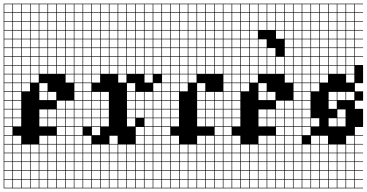

<svg xmlns="http://www.w3.org/2000/svg" viewBox="-20 -785 1992 1043"><path d="M0 238.1V-765.1H381V-761.9H336.5V-717.5H381V-714.3H336.5V-669.8H381V-666.7H336.5V-622.2H381V-619H336.5V-574.6H381V-571.4H336.5V-527H381V-523.8H336.5V-479.4H381V-476.2H336.5V-431.7H381V-428.6H336.5V-384.1H381V-381H336.5V-336.5H381V-238.1H336.5V-193.7H381V-190.5H336.5V-146H381V-142.9H336.5V-98.4H381V-95.2H336.5V-50.8H381V-47.6H336.5V-3.2H381V0H336.5V44.4H381V47.6H336.5V92.1H381V95.2H336.5V139.7H381V142.9H336.5V187.3H381V190.5H336.5V234.9H381V238.1ZM288.9 -717.5H333.3V-761.9H288.9ZM50.8 -717.5H95.2V-761.9H50.8ZM241.3 -717.5H285.7V-761.9H241.3ZM146 -717.5H190.5V-761.9H146ZM98.4 -717.5H142.9V-761.9H98.4ZM193.7 -717.5H238.1V-761.9H193.7ZM3.2 -717.5H47.6V-761.9H3.2ZM288.9 -669.8H333.3V-714.3H288.9ZM98.4 -669.8H142.9V-714.3H98.4ZM146 -669.8H190.5V-714.3H146ZM241.3 -669.8H285.7V-714.3H241.3ZM50.8 -669.8H95.2V-714.3H50.8ZM193.7 -669.8H238.1V-714.3H193.7ZM3.2 -669.8H47.6V-714.3H3.2ZM288.9 -622.2H333.3V-666.7H288.9ZM98.4 -622.2H142.9V-666.7H98.4ZM146 -622.2H190.5V-666.7H146ZM241.3 -622.2H285.7V-666.7H241.3ZM50.8 -622.2H95.2V-666.7H50.8ZM193.7 -622.2H238.1V-666.7H193.7ZM3.2 -622.2H47.6V-666.7H3.2ZM193.7 -574.6H238.1V-619H193.7ZM241.3 -574.6H285.7V-619H241.3ZM288.9 -574.6H333.3V-619H288.9ZM3.2 -574.6H47.6V-619H3.2ZM98.4 -574.6H142.9V-619H98.4ZM146 -574.6H190.5V-619H146ZM50.8 -574.6H95.2V-619H50.8ZM193.7 -527H238.1V-571.4H193.7ZM50.8 -527H95.2V-571.4H50.8ZM241.3 -527H285.7V-571.4H241.3ZM146 -527H190.5V-571.4H146ZM98.4 -527H142.9V-571.4H98.4ZM3.2 -527H47.6V-571.4H3.2ZM288.9 -527H333.3V-571.4H288.9ZM193.7 -479.4H238.1V-523.8H193.7ZM50.8 -479.4H95.2V-523.8H50.8ZM241.3 -479.4H285.7V-523.8H241.3ZM288.9 -479.4H333.3V-523.8H288.9ZM3.2 -479.4H47.6V-523.8H3.2ZM146 -479.4H190.5V-523.8H146ZM98.4 -479.4H142.9V-523.8H98.4ZM193.7 -431.7H238.1V-476.2H193.7ZM50.8 -431.7H95.2V-476.2H50.8ZM3.2 -431.7H47.6V-476.2H3.2ZM288.9 -431.7H333.3V-476.2H288.9ZM146 -431.7H190.5V-476.2H146ZM98.4 -431.7H142.9V-476.2H98.4ZM241.3 -431.7H285.7V-476.2H241.3ZM193.7 -384.1H238.1V-428.6H193.7ZM3.2 -384.1H47.6V-428.6H3.2ZM50.8 -384.1H95.2V-428.6H50.8ZM288.9 -384.1H333.3V-428.6H288.9ZM146 -384.1H190.5V-428.6H146ZM98.4 -384.1H142.9V-428.6H98.4ZM241.3 -384.1H285.7V-428.6H241.3ZM146 -336.5H190.5V-381H146ZM3.2 -336.5H47.6V-381H3.2ZM50.8 -336.5H95.2V-381H50.8ZM98.4 -336.5H142.9V-381H98.4ZM3.2 -288.9H47.6V-333.3H3.2ZM193.7 -288.9H238.1V-333.3H193.7ZM98.4 -288.9H142.9V-333.3H98.4ZM50.8 -288.9H95.2V-333.3H50.8ZM50.8 -241.3H95.2V-285.7H50.8ZM3.2 -241.3H47.6V-285.7H3.2ZM241.3 -241.3H285.7V-285.7H241.3ZM193.7 -241.3H238.1V-285.7H193.7ZM3.2 -193.7H47.6V-238.1H3.2ZM288.9 -193.7H333.3V-238.1H288.9ZM50.8 -193.7H95.2V-238.1H50.8ZM3.2 -146H47.6V-190.5H3.2ZM288.9 -146H333.3V-190.5H288.9ZM241.3 -146H285.7V-190.5H241.3ZM50.8 -146H95.2V-190.5H50.8ZM193.7 -146H238.1V-190.5H193.7ZM3.2 -98.4H47.6V-142.9H3.2ZM288.9 -98.4H333.3V-142.9H288.9ZM241.3 -98.4H285.7V-142.9H241.3ZM50.8 -98.4H95.2V-142.9H50.8ZM193.7 -98.4H238.1V-142.9H193.7ZM47.6 -95.2H3.2V-50.8H47.6ZM288.9 -50.8H333.3V-95.2H288.9ZM193.7 -3.2H238.1V-47.6H193.7ZM50.8 -3.2H95.2V-47.6H50.8ZM288.9 -3.2H333.3V-47.6H288.9ZM241.3 -3.2H285.7V-47.6H241.3ZM3.2 -3.2H47.6V-47.6H3.2ZM146 44.4H190.5V0H146ZM193.7 44.4H238.1V0H193.7ZM50.8 44.4H95.2V0H50.8ZM288.9 44.4H333.3V0H288.9ZM241.3 44.4H285.7V0H241.3ZM98.4 44.4H142.9V0H98.4ZM3.2 44.4H47.6V0H3.2ZM50.8 92.1H95.2V47.6H50.8ZM288.9 92.1H333.3V47.6H288.9ZM241.3 92.1H285.7V47.6H241.3ZM193.7 92.1H238.1V47.6H193.7ZM3.2 92.1H47.6V47.6H3.2ZM98.4 92.1H142.9V47.6H98.4ZM146 92.1H190.5V47.6H146ZM241.3 139.7H285.7V95.2H241.3ZM50.8 139.7H95.2V95.2H50.8ZM288.9 139.7H333.3V95.2H288.9ZM193.7 139.7H238.1V95.2H193.7ZM98.4 139.7H142.9V95.2H98.4ZM146 139.7H190.5V95.2H146ZM3.2 139.7H47.6V95.2H3.2ZM50.8 187.3H95.2V142.9H50.8ZM288.9 187.3H333.3V142.9H288.9ZM241.3 187.3H285.7V142.9H241.3ZM193.7 187.3H238.1V142.9H193.7ZM98.4 187.3H142.9V142.9H98.4ZM3.2 187.3H47.6V142.9H3.2ZM146 187.3H190.5V142.9H146ZM288.9 234.9H333.3V190.5H288.9ZM50.8 234.9H95.2V190.5H50.8ZM241.3 234.9H285.7V190.5H241.3ZM193.7 234.9H238.1V190.5H193.7ZM98.4 234.9H142.9V190.5H98.4ZM146 234.9H190.5V190.5H146ZM3.2 234.9H47.6V190.5H3.2Z M381 238.1V-765.1H857.1V-761.9H812.7V-717.5H857.1V-714.3H812.7V-669.8H857.1V-666.7H812.7V-622.2H857.1V-619H812.7V-574.6H857.1V-571.4H812.7V-527H857.1V-523.8H812.7V-479.4H857.1V-476.2H812.7V-431.7H857.1V-428.6H812.7V-384.1H857.1V-333.3H812.7V-288.9H857.1V-285.7H812.7V-241.3H857.1V-238.1H812.7V-193.7H857.1V-190.5H812.7V-146H857.1V-142.9H812.7V-98.4H857.1V-95.2H812.7V-50.8H857.1V-47.6H812.7V-3.2H857.1V0H812.7V44.4H857.1V47.6H812.7V92.1H857.1V95.2H812.7V139.7H857.1V142.9H812.7V187.3H857.1V190.5H812.7V234.9H857.1V238.1ZM765.1 -717.5H809.5V-761.9H765.1ZM574.6 -717.5H619V-761.9H574.6ZM479.4 -717.5H523.8V-761.9H479.4ZM622.2 -717.5H666.7V-761.9H622.2ZM431.7 -717.5H476.2V-761.9H431.7ZM527 -717.5H571.4V-761.9H527ZM669.8 -717.5H714.3V-761.9H669.8ZM384.1 -717.5H428.6V-761.9H384.1ZM717.5 -717.5H761.9V-761.9H717.5ZM431.7 -669.8H476.2V-714.3H431.7ZM717.5 -669.8H761.9V-714.3H717.5ZM527 -669.8H571.4V-714.3H527ZM574.6 -669.8H619V-714.3H574.6ZM765.1 -669.8H809.5V-714.3H765.1ZM479.4 -669.8H523.8V-714.3H479.4ZM622.2 -669.8H666.7V-714.3H622.2ZM669.8 -669.8H714.3V-714.3H669.8ZM384.1 -669.8H428.6V-714.3H384.1ZM431.7 -622.2H476.2V-666.7H431.7ZM384.1 -622.2H428.6V-666.7H384.1ZM717.5 -622.2H761.9V-666.7H717.5ZM527 -622.2H571.4V-666.7H527ZM574.6 -622.2H619V-666.7H574.6ZM765.1 -622.2H809.5V-666.7H765.1ZM479.4 -622.2H523.8V-666.7H479.4ZM622.2 -622.2H666.7V-666.7H622.2ZM669.8 -622.2H714.3V-666.7H669.8ZM765.1 -574.6H809.5V-619H765.1ZM669.8 -574.6H714.3V-619H669.8ZM527 -574.6H571.4V-619H527ZM431.7 -574.6H476.2V-619H431.7ZM384.1 -574.6H428.6V-619H384.1ZM574.6 -574.6H619V-619H574.6ZM622.2 -574.6H666.7V-619H622.2ZM717.5 -574.6H761.9V-619H717.5ZM479.4 -574.6H523.8V-619H479.4ZM669.8 -527H714.3V-571.4H669.8ZM384.1 -527H428.6V-571.4H384.1ZM527 -527H571.4V-571.4H527ZM431.7 -527H476.2V-571.4H431.7ZM765.1 -527H809.5V-571.4H765.1ZM574.6 -527H619V-571.4H574.6ZM717.5 -527H761.9V-571.4H717.5ZM622.2 -527H666.7V-571.4H622.2ZM479.4 -527H523.8V-571.4H479.4ZM622.2 -479.4H666.7V-523.8H622.2ZM669.8 -479.4H714.3V-523.8H669.8ZM431.7 -479.4H476.2V-523.8H431.7ZM765.1 -479.4H809.5V-523.8H765.1ZM527 -479.4H571.4V-523.8H527ZM574.6 -479.4H619V-523.8H574.6ZM384.1 -479.4H428.6V-523.8H384.1ZM717.5 -479.4H761.9V-523.8H717.5ZM479.4 -479.4H523.8V-523.8H479.4ZM479.4 -431.7H523.8V-476.2H479.4ZM765.1 -431.7H809.5V-476.2H765.1ZM717.5 -431.7H761.9V-476.2H717.5ZM622.2 -431.7H666.7V-476.2H622.2ZM384.1 -431.7H428.6V-476.2H384.1ZM669.8 -431.7H714.3V-476.2H669.8ZM574.6 -431.7H619V-476.2H574.6ZM527 -431.7H571.4V-476.2H527ZM431.7 -431.7H476.2V-476.2H431.7ZM384.1 -384.1H428.6V-428.6H384.1ZM622.2 -384.1H666.7V-428.6H622.2ZM717.5 -384.1H761.9V-428.6H717.5ZM669.8 -384.1H714.3V-428.6H669.8ZM574.6 -384.1H619V-428.6H574.6ZM527 -384.1H571.4V-428.6H527ZM431.7 -384.1H476.2V-428.6H431.7ZM765.1 -384.1H809.5V-428.6H765.1ZM479.4 -384.1H523.8V-428.6H479.4ZM479.4 -336.5H523.8V-381H479.4ZM622.2 -336.5H666.7V-381H622.2ZM384.1 -336.5H428.6V-381H384.1ZM765.1 -336.5H809.5V-381H765.1ZM431.7 -336.5H476.2V-381H431.7ZM476.2 -333.3H431.7V-288.9H476.2ZM669.8 -288.9H714.3V-333.3H669.8ZM384.1 -288.9H428.6V-333.3H384.1ZM431.7 -241.3H476.2V-285.7H431.7ZM527 -241.3H571.4V-285.7H527ZM765.1 -241.3H809.5V-285.7H765.1ZM669.8 -241.3H714.3V-285.7H669.8ZM479.4 -241.3H523.8V-285.7H479.4ZM717.5 -241.3H761.9V-285.7H717.5ZM384.1 -241.3H428.6V-285.7H384.1ZM431.7 -193.7H476.2V-238.1H431.7ZM527 -193.7H571.4V-238.1H527ZM717.5 -193.7H761.9V-238.1H717.5ZM765.1 -193.7H809.5V-238.1H765.1ZM669.8 -193.7H714.3V-238.1H669.8ZM479.4 -193.7H523.8V-238.1H479.4ZM384.1 -193.7H428.6V-238.1H384.1ZM431.7 -146H476.2V-190.5H431.7ZM717.5 -146H761.9V-190.5H717.5ZM527 -146H571.4V-190.5H527ZM765.1 -146H809.5V-190.5H765.1ZM669.8 -146H714.3V-190.5H669.8ZM479.4 -146H523.8V-190.5H479.4ZM384.1 -146H428.6V-190.5H384.1ZM431.7 -98.4H476.2V-142.9H431.7ZM527 -98.4H571.4V-142.9H527ZM384.1 -98.4H428.6V-142.9H384.1ZM765.1 -98.4H809.5V-142.9H765.1ZM479.4 -98.4H523.8V-142.9H479.4ZM669.8 -98.4H714.3V-142.9H669.8ZM479.4 -50.8H523.8V-95.2H479.4ZM765.1 -50.8H809.5V-95.2H765.1ZM384.1 -50.8H428.6V-95.2H384.1ZM717.5 -50.8H761.9V-95.2H717.5ZM765.1 -3.2H809.5V-47.6H765.1ZM574.6 -3.2H619V-47.6H574.6ZM384.1 -3.2H428.6V-47.6H384.1ZM431.7 -3.2H476.2V-47.6H431.7ZM717.5 -3.2H761.9V-47.6H717.5ZM479.4 44.4H523.8V0H479.4ZM669.8 44.4H714.3V0H669.8ZM765.1 44.4H809.5V0H765.1ZM622.2 44.4H666.7V0H622.2ZM527 44.4H571.4V0H527ZM574.6 44.4H619V0H574.6ZM384.1 44.4H428.6V0H384.1ZM431.7 44.4H476.2V0H431.7ZM717.5 44.4H761.9V0H717.5ZM574.6 92.1H619V47.6H574.6ZM717.5 92.1H761.9V47.6H717.5ZM384.1 92.1H428.6V47.6H384.1ZM527 92.1H571.4V47.6H527ZM622.2 92.1H666.7V47.6H622.2ZM479.4 92.1H523.8V47.6H479.4ZM765.1 92.1H809.5V47.6H765.1ZM669.8 92.1H714.3V47.6H669.8ZM431.7 92.1H476.2V47.6H431.7ZM431.7 139.7H476.2V95.2H431.7ZM669.8 139.7H714.3V95.2H669.8ZM479.4 139.7H523.8V95.2H479.4ZM765.1 139.7H809.5V95.2H765.1ZM717.5 139.7H761.9V95.2H717.5ZM622.2 139.7H666.7V95.2H622.2ZM527 139.7H571.4V95.2H527ZM574.6 139.7H619V95.2H574.6ZM384.1 139.7H428.6V95.2H384.1ZM431.7 187.3H476.2V142.9H431.7ZM669.8 187.3H714.3V142.9H669.8ZM765.1 187.3H809.5V142.9H765.1ZM479.4 187.3H523.8V142.9H479.4ZM622.2 187.3H666.7V142.9H622.2ZM527 187.3H571.4V142.9H527ZM717.5 187.3H761.9V142.9H717.5ZM384.1 187.3H428.6V142.9H384.1ZM574.6 187.3H619V142.9H574.6ZM431.7 234.9H476.2V190.5H431.7ZM669.8 234.9H714.3V190.5H669.8ZM765.1 234.9H809.5V190.5H765.1ZM479.4 234.9H523.8V190.5H479.4ZM527 234.9H571.4V190.5H527ZM622.2 234.9H666.7V190.5H622.2ZM717.5 234.9H761.9V190.5H717.5ZM574.6 234.9H619V190.5H574.6ZM384.1 234.9H428.6V190.5H384.1Z M857.1 238.1V-765.1H1190.5V-761.9H1146V-717.5H1190.5V-714.3H1146V-669.8H1190.5V-666.7H1146V-622.2H1190.5V-619H1146V-574.6H1190.5V-571.4H1146V-527H1190.5V-523.8H1146V-479.4H1190.5V-476.2H1146V-431.7H1190.5V-428.6H1146V-384.1H1190.5V-285.7H1146V-241.3H1190.5V-238.1H1146V-193.7H1190.5V-190.5H1146V-146H1190.5V-142.9H1146V-98.4H1190.5V-95.2H1146V-50.8H1190.5V-47.6H1146V-3.2H1190.5V0H1146V44.4H1190.5V47.6H1146V92.1H1190.5V95.2H1146V139.7H1190.5V142.9H1146V187.3H1190.5V190.5H1146V234.9H1190.5V238.1ZM1098.4 -717.5H1142.9V-761.9H1098.4ZM1050.8 -717.5H1095.2V-761.9H1050.8ZM1003.2 -717.5H1047.6V-761.9H1003.2ZM955.6 -717.5H1000V-761.9H955.6ZM907.9 -717.5H952.4V-761.9H907.9ZM860.3 -717.5H904.8V-761.9H860.3ZM1098.4 -669.8H1142.9V-714.3H1098.4ZM1050.8 -669.8H1095.2V-714.3H1050.8ZM1003.2 -669.8H1047.6V-714.3H1003.2ZM955.6 -669.8H1000V-714.3H955.6ZM907.9 -669.8H952.4V-714.3H907.9ZM860.3 -669.8H904.8V-714.3H860.3ZM955.6 -622.2H1000V-666.7H955.6ZM860.3 -622.2H904.8V-666.7H860.3ZM1098.4 -622.2H1142.9V-666.7H1098.4ZM1003.2 -622.2H1047.6V-666.7H1003.2ZM1050.8 -622.2H1095.2V-666.7H1050.8ZM907.9 -622.2H952.4V-666.7H907.9ZM860.3 -574.6H904.8V-619H860.3ZM1098.4 -574.6H1142.9V-619H1098.4ZM1050.8 -574.6H1095.2V-619H1050.8ZM1003.2 -574.6H1047.6V-619H1003.2ZM955.6 -574.6H1000V-619H955.6ZM907.9 -574.6H952.4V-619H907.9ZM907.9 -527H952.4V-571.4H907.9ZM860.3 -527H904.8V-571.4H860.3ZM1098.4 -527H1142.9V-571.4H1098.4ZM1050.8 -527H1095.2V-571.4H1050.8ZM955.6 -527H1000V-571.4H955.6ZM1003.2 -527H1047.6V-571.4H1003.2ZM860.3 -479.4H904.8V-523.8H860.3ZM1050.8 -479.4H1095.2V-523.8H1050.8ZM1098.4 -479.4H1142.9V-523.8H1098.4ZM955.6 -479.4H1000V-523.8H955.6ZM907.9 -479.4H952.4V-523.8H907.9ZM1003.2 -479.4H1047.6V-523.8H1003.2ZM860.3 -431.7H904.8V-476.2H860.3ZM1050.8 -431.7H1095.2V-476.2H1050.8ZM1098.4 -431.7H1142.9V-476.2H1098.4ZM955.6 -431.7H1000V-476.2H955.6ZM907.9 -431.7H952.4V-476.2H907.9ZM1003.2 -431.7H1047.6V-476.2H1003.2ZM860.3 -384.1H904.8V-428.6H860.3ZM1003.2 -384.1H1047.6V-428.6H1003.2ZM955.6 -384.1H1000V-428.6H955.6ZM907.9 -384.1H952.4V-428.6H907.9ZM1098.4 -384.1H1142.9V-428.6H1098.4ZM1050.8 -384.1H1095.2V-428.6H1050.8ZM1003.2 -336.5H1047.6V-381H1003.2ZM955.6 -336.5H1000V-381H955.6ZM907.9 -336.5H952.4V-381H907.9ZM860.3 -336.5H904.8V-381H860.3ZM955.6 -288.9H1000V-333.3H955.6ZM907.9 -288.9H952.4V-333.3H907.9ZM1050.8 -288.9H1095.2V-333.3H1050.8ZM860.3 -288.9H904.8V-333.3H860.3ZM1098.4 -241.3H1142.9V-285.7H1098.4ZM907.9 -241.3H952.4V-285.7H907.9ZM1050.8 -241.3H1095.2V-285.7H1050.8ZM860.3 -241.3H904.8V-285.7H860.3ZM1098.4 -193.7H1142.9V-238.1H1098.4ZM860.3 -193.7H904.8V-238.1H860.3ZM907.9 -193.7H952.4V-238.1H907.9ZM1050.8 -193.7H1095.2V-238.1H1050.8ZM1098.4 -146H1142.9V-190.5H1098.4ZM860.3 -146H904.8V-190.5H860.3ZM907.9 -146H952.4V-190.5H907.9ZM1050.8 -146H1095.2V-190.5H1050.8ZM1098.4 -98.4H1142.9V-142.9H1098.4ZM860.3 -98.4H904.8V-142.9H860.3ZM907.9 -98.4H952.4V-142.9H907.9ZM1050.8 -98.4H1095.2V-142.9H1050.8ZM904.8 -95.2H860.3V-50.8H904.8ZM1050.8 -3.2H1095.2V-47.6H1050.8ZM907.9 -3.2H952.4V-47.6H907.9ZM1098.4 -3.2H1142.9V-47.6H1098.4ZM860.3 -3.2H904.8V-47.6H860.3ZM1003.2 44.4H1047.6V0H1003.2ZM1050.8 44.4H1095.2V0H1050.8ZM907.9 44.4H952.4V0H907.9ZM860.3 44.4H904.8V0H860.3ZM1098.4 44.4H1142.9V0H1098.4ZM955.6 44.4H1000V0H955.6ZM1050.8 92.1H1095.2V47.6H1050.8ZM1003.2 92.1H1047.6V47.6H1003.2ZM1098.4 92.1H1142.9V47.6H1098.4ZM860.3 92.1H904.8V47.6H860.3ZM955.6 92.1H1000V47.6H955.6ZM907.9 92.1H952.4V47.6H907.9ZM1003.2 139.7H1047.6V95.2H1003.2ZM860.3 139.7H904.8V95.2H860.3ZM1098.4 139.7H1142.9V95.2H1098.4ZM1050.8 139.7H1095.2V95.2H1050.8ZM955.6 139.7H1000V95.2H955.6ZM907.9 139.7H952.4V95.2H907.9ZM860.3 187.3H904.8V142.9H860.3ZM1003.2 187.3H1047.6V142.9H1003.2ZM955.6 187.3H1000V142.9H955.6ZM1050.8 187.3H1095.2V142.9H1050.8ZM907.9 187.3H952.4V142.9H907.9ZM1098.4 187.3H1142.9V142.9H1098.4ZM1003.2 234.9H1047.6V190.5H1003.2ZM1098.4 234.9H1142.9V190.5H1098.4ZM955.6 234.9H1000V190.5H955.6ZM1050.8 234.9H1095.2V190.5H1050.8ZM907.9 234.9H952.4V190.5H907.9ZM860.3 234.9H904.8V190.5H860.3Z M1190.5 238.1V-765.1H1571.4V-761.9H1527V-717.5H1571.4V-714.3H1527V-669.8H1571.4V-666.7H1527V-622.2H1571.4V-619H1527V-574.6H1571.4V-571.4H1527V-527H1571.4V-523.8H1527V-479.4H1571.4V-476.2H1527V-431.7H1571.4V-428.6H1527V-384.1H1571.4V-381H1527V-336.5H1571.4V-238.1H1527V-193.7H1571.4V-190.5H1527V-146H1571.4V-142.9H1527V-98.4H1571.4V-95.2H1527V-50.8H1571.4V-47.6H1527V-3.2H1571.4V0H1527V44.4H1571.4V47.6H1527V92.1H1571.4V95.2H1527V139.7H1571.4V142.9H1527V187.3H1571.4V190.5H1527V234.9H1571.4V238.1ZM1384.1 -717.5H1428.6V-761.9H1384.1ZM1288.9 -717.5H1333.3V-761.9H1288.9ZM1241.3 -717.5H1285.7V-761.9H1241.3ZM1479.4 -717.5H1523.8V-761.9H1479.4ZM1431.7 -717.5H1476.2V-761.9H1431.7ZM1336.5 -717.5H1381V-761.9H1336.5ZM1193.7 -717.5H1238.1V-761.9H1193.7ZM1288.9 -669.8H1333.3V-714.3H1288.9ZM1479.4 -669.8H1523.8V-714.3H1479.4ZM1241.3 -669.8H1285.7V-714.3H1241.3ZM1431.7 -669.8H1476.2V-714.3H1431.7ZM1336.5 -669.8H1381V-714.3H1336.5ZM1384.1 -669.8H1428.6V-714.3H1384.1ZM1193.7 -669.8H1238.1V-714.3H1193.7ZM1288.9 -622.2H1333.3V-666.7H1288.9ZM1479.4 -622.2H1523.8V-666.7H1479.4ZM1241.3 -622.2H1285.7V-666.7H1241.3ZM1336.5 -622.2H1381V-666.7H1336.5ZM1431.7 -622.2H1476.2V-666.7H1431.7ZM1384.1 -622.2H1428.6V-666.7H1384.1ZM1193.7 -622.2H1238.1V-666.7H1193.7ZM1193.7 -574.6H1238.1V-619H1193.7ZM1336.5 -574.6H1381V-619H1336.5ZM1241.3 -574.6H1285.7V-619H1241.3ZM1479.4 -574.6H1523.8V-619H1479.4ZM1288.9 -574.6H1333.3V-619H1288.9ZM1193.7 -527H1238.1V-571.4H1193.7ZM1384.1 -527H1428.6V-571.4H1384.1ZM1336.5 -527H1381V-571.4H1336.5ZM1241.3 -527H1285.7V-571.4H1241.3ZM1288.9 -527H1333.3V-571.4H1288.9ZM1431.7 -479.4H1476.2V-523.8H1431.7ZM1384.1 -479.4H1428.6V-523.8H1384.1ZM1193.7 -479.4H1238.1V-523.8H1193.7ZM1336.5 -479.4H1381V-523.8H1336.5ZM1241.3 -479.4H1285.7V-523.8H1241.3ZM1288.9 -479.4H1333.3V-523.8H1288.9ZM1336.5 -431.7H1381V-476.2H1336.5ZM1288.9 -431.7H1333.3V-476.2H1288.9ZM1384.1 -431.7H1428.6V-476.2H1384.1ZM1431.7 -431.7H1476.2V-476.2H1431.7ZM1193.7 -431.7H1238.1V-476.2H1193.7ZM1479.4 -431.7H1523.8V-476.2H1479.4ZM1241.3 -431.7H1285.7V-476.2H1241.3ZM1288.9 -384.1H1333.3V-428.6H1288.9ZM1384.1 -384.1H1428.6V-428.6H1384.1ZM1431.7 -384.1H1476.2V-428.6H1431.7ZM1479.4 -384.1H1523.8V-428.6H1479.4ZM1193.7 -384.1H1238.1V-428.6H1193.7ZM1241.3 -384.1H1285.7V-428.6H1241.3ZM1336.5 -384.1H1381V-428.6H1336.5ZM1193.7 -336.5H1238.1V-381H1193.7ZM1241.3 -336.5H1285.7V-381H1241.3ZM1336.5 -336.5H1381V-381H1336.5ZM1288.9 -336.5H1333.3V-381H1288.9ZM1193.7 -288.9H1238.1V-333.3H1193.7ZM1241.3 -288.9H1285.7V-333.3H1241.3ZM1384.1 -288.9H1428.6V-333.3H1384.1ZM1288.9 -288.9H1333.3V-333.3H1288.9ZM1241.3 -241.3H1285.7V-285.7H1241.3ZM1193.7 -241.3H1238.1V-285.7H1193.7ZM1431.7 -241.3H1476.2V-285.7H1431.7ZM1384.1 -241.3H1428.6V-285.7H1384.1ZM1241.3 -193.7H1285.7V-238.1H1241.3ZM1479.4 -193.7H1523.8V-238.1H1479.4ZM1193.7 -193.7H1238.1V-238.1H1193.7ZM1479.4 -146H1523.8V-190.5H1479.4ZM1193.7 -146H1238.1V-190.5H1193.7ZM1384.1 -146H1428.6V-190.5H1384.1ZM1241.3 -146H1285.7V-190.5H1241.3ZM1431.7 -146H1476.2V-190.5H1431.7ZM1479.4 -98.4H1523.8V-142.9H1479.4ZM1384.1 -98.4H1428.6V-142.9H1384.1ZM1193.7 -98.4H1238.1V-142.9H1193.7ZM1241.3 -98.4H1285.7V-142.9H1241.3ZM1431.7 -98.4H1476.2V-142.9H1431.7ZM1238.1 -95.2H1193.7V-50.8H1238.1ZM1479.4 -50.8H1523.8V-95.2H1479.4ZM1193.7 -3.2H1238.1V-47.6H1193.7ZM1431.7 -3.2H1476.2V-47.6H1431.7ZM1241.3 -3.2H1285.7V-47.6H1241.3ZM1384.1 -3.2H1428.6V-47.6H1384.1ZM1479.4 -3.2H1523.8V-47.6H1479.4ZM1193.7 44.4H1238.1V0H1193.7ZM1431.7 44.4H1476.2V0H1431.7ZM1241.3 44.4H1285.7V0H1241.3ZM1384.1 44.4H1428.6V0H1384.1ZM1288.9 44.4H1333.3V0H1288.9ZM1336.5 44.4H1381V0H1336.5ZM1479.4 44.4H1523.8V0H1479.4ZM1193.7 92.1H1238.1V47.6H1193.7ZM1241.3 92.1H1285.7V47.6H1241.3ZM1431.7 92.1H1476.2V47.6H1431.7ZM1384.1 92.1H1428.6V47.6H1384.1ZM1288.9 92.1H1333.3V47.6H1288.9ZM1336.5 92.1H1381V47.6H1336.5ZM1479.4 92.1H1523.8V47.6H1479.4ZM1479.4 139.7H1523.8V95.2H1479.4ZM1384.1 139.7H1428.6V95.2H1384.1ZM1336.5 139.7H1381V95.2H1336.5ZM1288.9 139.7H1333.3V95.2H1288.9ZM1431.7 139.7H1476.2V95.2H1431.7ZM1241.3 139.7H1285.7V95.2H1241.3ZM1193.7 139.7H1238.1V95.2H1193.7ZM1479.4 187.3H1523.8V142.9H1479.4ZM1384.1 187.3H1428.6V142.9H1384.1ZM1336.5 187.3H1381V142.9H1336.5ZM1288.9 187.3H1333.3V142.9H1288.9ZM1241.3 187.3H1285.7V142.9H1241.3ZM1431.7 187.3H1476.2V142.9H1431.7ZM1193.7 187.3H1238.1V142.9H1193.7ZM1479.4 234.9H1523.8V190.5H1479.4ZM1384.1 234.9H1428.6V190.5H1384.1ZM1336.5 234.9H1381V190.5H1336.5ZM1288.9 234.9H1333.3V190.5H1288.9ZM1241.3 234.9H1285.7V190.5H1241.3ZM1193.7 234.9H1238.1V190.5H1193.7ZM1431.7 234.9H1476.2V190.5H1431.7Z M1571.4 238.1V-765.1H1952.4V-761.9H1907.9V-717.5H1952.4V-714.3H1907.9V-669.8H1952.4V-666.7H1907.9V-622.2H1952.4V-619H1907.9V-574.6H1952.4V-571.4H1907.9V-527H1952.4V-523.8H1907.9V-479.4H1952.4V-476.2H1907.9V-431.7H1952.4V-333.3H1907.9V-288.9H1952.4V-238.1H1907.9V-193.7H1952.4V-95.2H1907.9V-50.8H1952.4V-47.6H1907.9V-3.2H1952.4V0H1907.9V44.4H1952.4V47.6H1907.9V92.1H1952.4V95.2H1907.9V139.7H1952.4V142.9H1907.9V187.3H1952.4V190.5H1907.9V234.9H1952.4V238.1ZM1860.3 -717.5H1904.8V-761.9H1860.3ZM1669.8 -717.5H1714.3V-761.9H1669.8ZM1622.2 -717.5H1666.7V-761.9H1622.2ZM1812.7 -717.5H1857.1V-761.9H1812.7ZM1717.5 -717.5H1761.9V-761.9H1717.5ZM1765.1 -717.5H1809.5V-761.9H1765.1ZM1574.6 -717.5H1619V-761.9H1574.6ZM1860.3 -669.8H1904.8V-714.3H1860.3ZM1669.8 -669.8H1714.3V-714.3H1669.8ZM1812.7 -669.8H1857.1V-714.3H1812.7ZM1622.2 -669.8H1666.7V-714.3H1622.2ZM1717.5 -669.8H1761.9V-714.3H1717.5ZM1765.1 -669.8H1809.5V-714.3H1765.1ZM1574.6 -669.8H1619V-714.3H1574.6ZM1860.3 -622.2H1904.8V-666.7H1860.3ZM1669.8 -622.2H1714.3V-666.7H1669.8ZM1717.5 -622.2H1761.9V-666.7H1717.5ZM1812.7 -622.2H1857.1V-666.7H1812.7ZM1622.2 -622.2H1666.7V-666.7H1622.2ZM1765.1 -622.2H1809.5V-666.7H1765.1ZM1574.6 -622.2H1619V-666.7H1574.6ZM1574.6 -574.6H1619V-619H1574.6ZM1669.8 -574.6H1714.3V-619H1669.8ZM1860.3 -574.6H1904.8V-619H1860.3ZM1717.5 -574.6H1761.9V-619H1717.5ZM1812.7 -574.6H1857.1V-619H1812.7ZM1622.2 -574.6H1666.7V-619H1622.2ZM1765.1 -574.6H1809.5V-619H1765.1ZM1765.1 -527H1809.5V-571.4H1765.1ZM1622.2 -527H1666.7V-571.4H1622.2ZM1812.7 -527H1857.1V-571.4H1812.7ZM1574.6 -527H1619V-571.4H1574.6ZM1717.5 -527H1761.9V-571.4H1717.5ZM1860.3 -527H1904.8V-571.4H1860.3ZM1669.8 -527H1714.3V-571.4H1669.8ZM1765.1 -479.4H1809.5V-523.8H1765.1ZM1812.7 -479.4H1857.1V-523.8H1812.7ZM1622.2 -479.4H1666.7V-523.8H1622.2ZM1574.6 -479.4H1619V-523.8H1574.6ZM1717.5 -479.4H1761.9V-523.8H1717.5ZM1860.3 -479.4H1904.8V-523.8H1860.3ZM1669.8 -479.4H1714.3V-523.8H1669.8ZM1765.1 -431.7H1809.5V-476.2H1765.1ZM1622.2 -431.7H1666.7V-476.2H1622.2ZM1574.6 -431.7H1619V-476.2H1574.6ZM1860.3 -431.7H1904.8V-476.2H1860.3ZM1717.5 -431.7H1761.9V-476.2H1717.5ZM1669.8 -431.7H1714.3V-476.2H1669.8ZM1812.7 -431.7H1857.1V-476.2H1812.7ZM1765.1 -384.1H1809.5V-428.6H1765.1ZM1574.6 -384.1H1619V-428.6H1574.6ZM1622.2 -384.1H1666.7V-428.6H1622.2ZM1860.3 -384.1H1904.8V-428.6H1860.3ZM1717.5 -384.1H1761.9V-428.6H1717.5ZM1812.7 -384.1H1857.1V-428.6H1812.7ZM1669.8 -384.1H1714.3V-428.6H1669.8ZM1669.8 -336.5H1714.3V-381H1669.8ZM1761.9 -381H1717.5V-336.5H1761.9ZM1574.6 -336.5H1619V-381H1574.6ZM1860.3 -336.5H1904.8V-381H1860.3ZM1622.2 -336.5H1666.7V-381H1622.2ZM1669.8 -288.9H1714.3V-333.3H1669.8ZM1574.6 -288.9H1619V-333.3H1574.6ZM1622.2 -288.9H1666.7V-333.3H1622.2ZM1574.6 -241.3H1619V-285.7H1574.6ZM1812.7 -241.3H1857.1V-285.7H1812.7ZM1860.3 -241.3H1904.8V-285.7H1860.3ZM1622.2 -241.3H1666.7V-285.7H1622.2ZM1765.1 -241.3H1809.5V-285.7H1765.1ZM1622.2 -193.7H1666.7V-238.1H1622.2ZM1765.1 -193.7H1809.5V-238.1H1765.1ZM1574.6 -193.7H1619V-238.1H1574.6ZM1622.2 -146H1666.7V-190.5H1622.2ZM1574.6 -146H1619V-190.5H1574.6ZM1812.7 -146H1857.1V-190.5H1812.7ZM1574.6 -98.4H1619V-142.9H1574.6ZM1765.1 -98.4H1809.5V-142.9H1765.1ZM1622.2 -98.4H1666.7V-142.9H1622.2ZM1812.7 -98.4H1857.1V-142.9H1812.7ZM1669.8 -98.4H1714.3V-142.9H1669.8ZM1574.6 -50.8H1619V-95.2H1574.6ZM1622.2 -50.8H1666.7V-95.2H1622.2ZM1574.6 -3.2H1619V-47.6H1574.6ZM1669.8 -3.2H1714.3V-47.6H1669.8ZM1717.5 -3.2H1761.9V-47.6H1717.5ZM1860.3 -3.2H1904.8V-47.6H1860.3ZM1574.6 44.4H1619V0H1574.6ZM1765.1 44.4H1809.5V0H1765.1ZM1669.8 44.4H1714.3V0H1669.8ZM1622.2 44.4H1666.7V0H1622.2ZM1717.5 44.4H1761.9V0H1717.5ZM1812.7 44.4H1857.1V0H1812.7ZM1860.3 44.4H1904.8V0H1860.3ZM1860.3 92.1H1904.8V47.6H1860.3ZM1669.8 92.1H1714.3V47.6H1669.8ZM1765.1 92.1H1809.5V47.6H1765.1ZM1574.6 92.1H1619V47.6H1574.6ZM1622.2 92.1H1666.7V47.6H1622.2ZM1812.7 92.1H1857.1V47.6H1812.7ZM1717.5 92.1H1761.9V47.6H1717.5ZM1574.6 139.7H1619V95.2H1574.6ZM1717.5 139.7H1761.9V95.2H1717.5ZM1812.7 139.7H1857.1V95.2H1812.7ZM1622.2 139.7H1666.7V95.2H1622.2ZM1765.1 139.7H1809.5V95.2H1765.1ZM1669.8 139.7H1714.3V95.2H1669.8ZM1860.3 139.7H1904.8V95.2H1860.3ZM1860.3 187.3H1904.8V142.9H1860.3ZM1622.2 187.3H1666.7V142.9H1622.2ZM1812.7 187.3H1857.1V142.9H1812.7ZM1717.5 187.3H1761.9V142.9H1717.5ZM1765.1 187.3H1809.5V142.9H1765.1ZM1669.8 187.3H1714.3V142.9H1669.8ZM1574.6 187.3H1619V142.9H1574.6ZM1860.3 234.9H1904.8V190.5H1860.3ZM1622.2 234.9H1666.7V190.5H1622.2ZM1765.1 234.9H1809.5V190.5H1765.1ZM1669.8 234.9H1714.3V190.5H1669.8ZM1717.5 234.9H1761.9V190.5H1717.5ZM1574.6 234.9H1619V190.5H1574.6ZM1812.7 234.9H1857.1V190.5H1812.7Z"/></svg>

Font: Jacquard 12 Charted
Style: Regular
Weight: 400
Designer: Sarah Cadigan-Fried
Version: Version 1.000